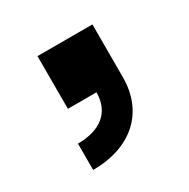

<svg xmlns="http://www.w3.org/2000/svg" viewBox="-82 -216 435 442"><g transform="rotate(-30 135.5 5.5)"><path d="M48 81V151C150 151 214 93 214 0V-140H68V0H144C144 52 109 81 48 81Z"/></g></svg>

Font: Uncut Sans Semibold
Style: Regular
Weight: 600
Designer: Kasper Nordkvist
Foundry: UNCUT.wtf
Version: Version 1.304;Glyphs 3.2 (3246)